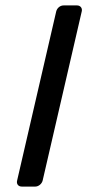

<svg xmlns="http://www.w3.org/2000/svg" viewBox="-20 -687 322 707"><path d="M60 0H110C122 0 134 -10 137 -22L281 -645C284 -657 276 -667 264 -667H214C201 -667 190 -657 187 -645L43 -22C40 -10 47 0 60 0Z"/></svg>

Font: DIN Rundschrift
Style: EngKursiv
Weight: 400
Width: 3
Version: Version 1.027